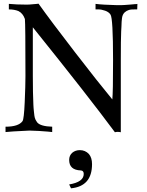

<svg xmlns="http://www.w3.org/2000/svg" viewBox="-20 -716 798 1041"><path d="M725 -695 724 -665Q692 -666 679 -662Q666 -658 656 -649Q650 -643 646.5 -636Q643 -629 641.5 -618Q640 -607 639.5 -598.5Q639 -590 638.5 -573Q638 -556 637 -546Q635 -505 635 -389V1Q617 -3 603 1Q461 -191 158 -568V-306Q158 -210 161 -148Q161 -143 162 -131Q163 -119 163.5 -115Q164 -111 165 -101.5Q166 -92 166.5 -88.5Q167 -85 168.5 -78.5Q170 -72 172 -68.5Q174 -65 176.5 -60.5Q179 -56 182 -52Q200 -31 263 -29V0Q254 -1 239 -2.5Q224 -4 191 -6Q158 -8 140 -8Q32 -3 10 0V-29Q80 -29 102 -59Q110 -70 114 -162Q118 -254 118 -304Q118 -584 115 -613Q104 -644 80 -656Q58 -665 28 -665V-695Q69 -691 122 -691H127Q132 -691 140.5 -691.5Q149 -692 158 -693Q167 -694 176 -694.5Q185 -695 189 -696Q256 -602 386 -433.5Q516 -265 589 -177Q593 -213 593 -390Q593 -618 579 -637Q570 -651 550 -658Q530 -665 514 -665H498V-695Q536 -690 616 -688Q625 -688 635.5 -688Q646 -688 656 -689Q666 -690 676.5 -690.5Q687 -691 695.5 -692Q704 -693 711 -693.5Q718 -694 722 -694ZM479 174Q479 294 365 305L355 284Q434 271 434 227Q434 209 418 208Q355 206 355 151Q355 127 372 112Q389 98 413 98Q442 98 462 119Q479 139 479 174Z"/></svg>

Font: GFS Artemisia
Style: Regular
Weight: 400
Designer: Takis Katsoulidis and George D. Matthiopoulos
Foundry: Takis Katsoulidis and George D. Matthiopoulos
Version: Version 1.0